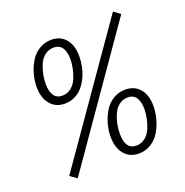

<svg xmlns="http://www.w3.org/2000/svg" viewBox="-130 -821 929 963"><g transform="rotate(-20 335.0 -340.0)"><path d="M575.2 -703.1 86.9 -2.9 123 22.9 609.9 -676.8ZM190.9 -351.1Q143.1 -351.1 114.5 -385.3Q85.9 -419.4 85.9 -478Q85.9 -511.7 95.2 -545.4Q104.5 -579.1 122.1 -608.9Q139.6 -638.7 169.2 -657.2Q198.7 -675.8 234.9 -675.8Q283.7 -675.8 311.8 -642.3Q339.8 -608.9 339.8 -550.8Q339.8 -524.4 334.5 -497.1Q329.1 -469.7 317.1 -443.4Q305.2 -417 288.1 -396.5Q271 -376 245.8 -363.5Q220.7 -351.1 190.9 -351.1ZM192.9 -393.1Q220.2 -393.1 240.7 -409.7Q261.2 -426.3 272 -452.1Q282.7 -478 287.8 -503.4Q293 -528.8 293 -551.8Q293 -589.8 278.6 -612.3Q264.2 -634.8 232.9 -634.8Q205.6 -634.8 185.1 -618.4Q164.6 -602.1 154.1 -576.4Q143.6 -550.8 138.7 -525.4Q133.8 -500 133.8 -476.1Q133.8 -438.5 147.9 -415.8Q162.1 -393.1 192.9 -393.1ZM455.1 11.2Q406.2 11.2 377.7 -23.2Q349.1 -57.6 349.1 -116.2Q349.1 -149.9 358.4 -183.6Q367.7 -217.3 385.3 -247.1Q402.8 -276.9 432.4 -295.4Q461.9 -314 498 -314Q547.4 -314 575.7 -280.5Q604 -247.1 604 -189Q604 -155.3 594.7 -121.1Q585.4 -86.9 568.1 -56.9Q550.8 -26.9 521.2 -7.8Q491.7 11.2 455.1 11.2ZM456.1 -30.8Q483.4 -30.8 503.9 -47.4Q524.4 -64 535.2 -89.8Q545.9 -115.7 551 -141.1Q556.2 -166.5 556.2 -189.9Q556.2 -227.5 542 -250.2Q527.8 -272.9 497.1 -272.9Q474.6 -272.9 456.8 -261.7Q439 -250.5 428.2 -233.4Q417.5 -216.3 410.4 -194.3Q403.3 -172.4 400.6 -152.3Q397.9 -132.3 397.9 -113.8Q397.9 -30.8 456.1 -30.8Z"/></g></svg>

Font: Fira Sans Compressed Light
Style: Italic
Weight: 300
Width: 3
Italic angle: -8°
Designer: Carrois Corporate & Edenspiekermann AG
Foundry: Carrois Corporate GbR & Edenspiekermann AG
Version: Version 4.203;PS 004.203;hotconv 1.0.88;makeotf.lib2.5.64775